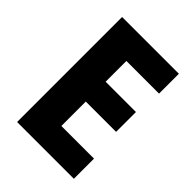

<svg xmlns="http://www.w3.org/2000/svg" viewBox="-206 -818 923 923"><g transform="rotate(45 255.5 -357.0)"><path d="M462 0V-137H240V-303H446V-438H240V-579H462V-714H76V0Z"/></g></svg>

Font: Noto Sans Arabic UI SmCn XBd
Style: Regular
Weight: 800
Width: 4
Designer: Monotype Design Team, Nadine Chahine and Nizar Qandah
Foundry: Monotype Imaging Inc.
Version: Version 2.010